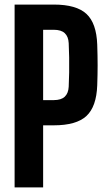

<svg xmlns="http://www.w3.org/2000/svg" viewBox="-20 -820 470 840"><path d="M43.9 0V-800H215.4Q314.1 -800 358.1 -759.3Q402.1 -718.7 405.4 -624.8Q407.1 -575.3 407.1 -534.2Q407.1 -493.1 405.4 -446.9Q402.1 -353.4 358.1 -312.5Q314 -271.7 215.2 -271.7H168.7V0ZM168.7 -382H215.2Q247.4 -382 263.3 -396.9Q279.1 -411.9 280.6 -440.5Q282.1 -469.5 282.6 -502.7Q283.1 -535.9 282.6 -569.1Q282.1 -602.2 280.6 -631.2Q279.1 -660.2 263.3 -674.9Q247.6 -689.7 215.4 -689.7H168.7Z"/></svg>

Font: Big Shoulders Display SC Thin
Style: Regular
Weight: 100
Designer: Patric King
Foundry: XO Type Co
Version: Version 2.002